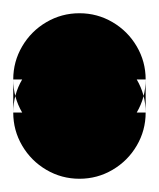

<svg xmlns="http://www.w3.org/2000/svg" viewBox="-20 -220 240 290"><path d="M0 -100H200V-50H0ZM100 -200Q73 -200 50 -186.5Q27 -173 13.5 -150Q0 -127 0 -100Q0 -73 13.5 -50Q27 -27 50 -13.5Q73 0 100 0Q127 0 150 -13.5Q173 -27 186.5 -50Q200 -73 200 -100Q200 -127 186.5 -150Q173 -173 150 -186.5Q127 -200 100 -200ZM100 -150Q73 -150 50 -136.5Q27 -123 13.5 -100Q0 -77 0 -50Q0 -23 13.5 0Q27 23 50 36.5Q73 50 100 50Q127 50 150 36.5Q173 23 186.5 0Q200 -23 200 -50Q200 -77 186.5 -100Q173 -123 150 -136.5Q127 -150 100 -150Z"/></svg>

Font: Wavefont ExtraBold
Style: Regular
Weight: 800
Monospace: yes
Version: Version 3.005;gftools[0.9.33]